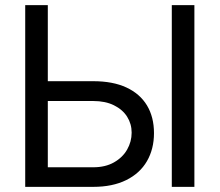

<svg xmlns="http://www.w3.org/2000/svg" viewBox="-20 -727 854 747"><path d="M471.7 -386.7C436.5 -403 393.6 -411.1 342.8 -411.1H142.6V-334H342.8C374 -334 400.9 -328.5 423.3 -317.4C445.8 -306.3 462.9 -291.5 474.6 -272.9C486.3 -254.4 492.2 -233.7 492.2 -210.9C492.2 -187.5 486.3 -165.5 474.6 -145C462.9 -124.5 445.8 -107.9 423.3 -95.2C400.9 -82.5 374 -76.2 342.8 -76.2H166V-707H78.1V0H342.8C392.9 0 435.7 -8.8 471.2 -26.4C506.7 -43.9 533.5 -68.5 551.8 -100.1C570 -131.7 579.1 -168 579.1 -209C579.1 -250.7 570 -286.6 551.8 -316.9C533.5 -347.2 506.8 -370.4 471.7 -386.7ZM736.3 0V-707H648.4V0Z"/></svg>

Font: Pretendard Variable
Style: Regular
Weight: 400
Designer: Base glyphs from Inter by Rasmus Andersson; Hangeul glyphs from Noto Sans CJK(Source Han Sans) by Jang Soo-young and Kan
Foundry: Kil Hyung-jin
Version: Version 1.309;Glyphs 3.2 (3225)